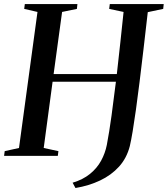

<svg xmlns="http://www.w3.org/2000/svg" viewBox="-28 -763 822 940"><path d="M341.5 157.5 327.5 131.5Q378 116.5 412.5 88.5Q447 60.5 467 23.8Q487 -13 495 -53.5Q507 -116.5 518 -196.5Q529 -276.5 539.5 -363H229.5L186 -38.5L258 -23L255 0H-8L-5 -23L65 -38.5L155.5 -704.5L90.5 -719.5L93.5 -743H351L348.5 -719.5L276 -704.5L234.5 -400.5H544Q553 -478 561.2 -555.5Q569.5 -633 577 -704.5L506.5 -719.5L509.5 -743H773.5L771 -719.5L695.5 -703.5Q684.5 -607.5 674.5 -521.5Q664.5 -435.5 655.2 -361Q646 -286.5 637.5 -225.8Q629 -165 621.5 -120Q614 -75 607.5 -47.5Q592.5 11 554.8 52.8Q517 94.5 462.2 120.5Q407.5 146.5 341.5 157.5Z"/></svg>

Font: Merriweather 120pt Medium
Style: Italic
Weight: 500
Italic angle: -7.8°
Version: Version 2.101